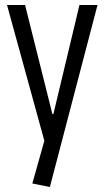

<svg xmlns="http://www.w3.org/2000/svg" viewBox="-20 -560 417 766"><path d="M109 172 165 -27 162 20 8 -540H80L189 -105H193L297 -540H369L179 186Z"/></svg>

Font: Pathway Extreme Condensed Light
Style: Regular
Weight: 300
Width: 3
Version: Version 1.001;gftools[0.9.26]